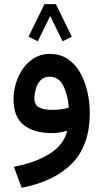

<svg xmlns="http://www.w3.org/2000/svg" viewBox="-20 -637 495 921"><path d="M324.7 -460.9 280.3 -439 220.7 -560.1 161.1 -439 116.7 -460.9 193.4 -617.2H248ZM410.6 -94.2Q410.6 60.1 325.7 146.7Q240.7 233.4 84 263.7L46.4 163.1Q153.3 142.6 220.5 98.9Q287.6 55.2 302.2 -9.8Q286.1 -4.9 266.8 -1.7Q247.6 1.5 231.9 1.5Q142.1 1.5 93.5 -37.6Q44.9 -76.7 44.9 -160.6Q44.9 -198.2 56.2 -236.6Q67.4 -274.9 89.6 -306.9Q111.8 -338.9 144.3 -358.6Q176.8 -378.4 218.8 -378.4Q268.1 -378.4 304.2 -354.5Q340.3 -330.6 363.8 -289.8Q387.2 -249 398.9 -198.5Q410.6 -147.9 410.6 -94.2ZM232.4 -109.9Q253.4 -109.9 273.4 -112.8Q293.5 -115.7 310.1 -120.6Q305.2 -183.1 283.4 -226.1Q261.7 -269 217.8 -269Q189.5 -269 173.6 -251Q157.7 -232.9 151.4 -208.5Q145 -184.1 145 -165Q145 -133.3 168 -121.6Q190.9 -109.9 232.4 -109.9Z"/></svg>

Font: Vazirmatn UI NL Medium
Style: Regular
Weight: 500
Designer: Saber Rastikerdar
Foundry: Saber Rastikerdar
Version: Version 33.003